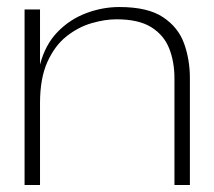

<svg xmlns="http://www.w3.org/2000/svg" viewBox="-20 -527 611 547"><path d="M320 -507Q401 -507 444.5 -478Q488 -449 504.5 -403Q521 -357 521 -304V0H477V-304Q477 -351 462 -389Q447 -427 411 -449.5Q375 -472 312 -472Q279 -472 241 -461Q203 -450 169.5 -423.5Q136 -397 115 -350.5Q94 -304 94 -233V0H50V-500H94V-343Q109 -400 144 -436Q179 -472 225.5 -489.5Q272 -507 320 -507Z"/></svg>

Font: Panamera Light
Style: Regular
Weight: 300
Designer: Bastien Sozeau
Foundry: NBR — Bastien Sozeau
Version: Version 3.002; ttfautohint (v1.8.4.7-5d5b);gftools[0.9.33]